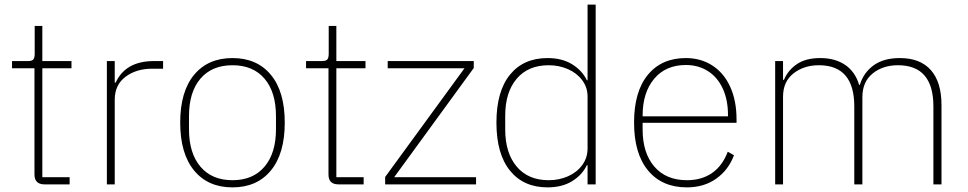

<svg xmlns="http://www.w3.org/2000/svg" viewBox="-20 -797 4186 830"><path d="M172 0Q129 0 129 -43V-502H32V-533H101Q118 -533 124 -540Q130 -547 130 -565V-685H163V-533H289V-502H163V-31H281V0Z M442 0V-533H476V-440H480Q523 -533 645 -533H685V-500H638Q569 -500 522.5 -465Q476 -430 476 -366V0Z M759 -267Q759 -401 819 -473.5Q879 -546 985 -546Q1091 -546 1151 -473.5Q1211 -401 1211 -267Q1211 -133 1151 -60Q1091 13 985 13Q879 13 819 -60Q759 -133 759 -267ZM1173 -238V-295Q1173 -399 1123.5 -457Q1074 -515 985 -515Q896 -515 846.5 -457Q797 -399 797 -295V-238Q797 -135 846.5 -76.5Q896 -18 985 -18Q1074 -18 1123.5 -76.5Q1173 -135 1173 -238Z M1443 0Q1400 0 1400 -43V-502H1303V-533H1372Q1389 -533 1395 -540Q1401 -547 1401 -565V-685H1434V-533H1560V-502H1434V-31H1552V0Z M2038 -31V0H1645V-32L1988 -502H1656V-533H2028V-503L1684 -31Z M2126 -267Q2126 -402 2184.5 -474Q2243 -546 2347 -546Q2410 -546 2453.5 -519Q2497 -492 2517 -450H2520V-777H2555V0H2520V-83H2517Q2497 -41 2453.5 -14Q2410 13 2347 13Q2243 13 2184.5 -59.5Q2126 -132 2126 -267ZM2520 -155V-380Q2520 -419 2497 -450Q2474 -481 2435.5 -498Q2397 -515 2352 -515Q2263 -515 2213.5 -456.5Q2164 -398 2164 -297V-237Q2164 -136 2213.5 -77Q2263 -18 2352 -18Q2397 -18 2435.5 -35Q2474 -52 2497 -83.5Q2520 -115 2520 -155Z M2721 -267Q2721 -401 2780.5 -473.5Q2840 -546 2945 -546Q3010 -546 3060 -513.5Q3110 -481 3137 -421Q3164 -361 3164 -281V-266H2758V-237Q2758 -136 2808.5 -77Q2859 -18 2950 -18Q3013 -18 3058 -49Q3103 -80 3126 -141L3153 -126Q3129 -62 3076 -24.5Q3023 13 2949 13Q2842 13 2781.5 -60Q2721 -133 2721 -267ZM2758 -294H3127V-300Q3127 -365 3104.5 -414Q3082 -463 3040.5 -489.5Q2999 -516 2945 -516Q2858 -516 2808 -456.5Q2758 -397 2758 -297Z M3331 0V-533H3365V-452H3369Q3386 -493 3424.5 -519.5Q3463 -546 3526 -546Q3590 -546 3633.5 -516.5Q3677 -487 3694 -430H3697Q3713 -483 3756.5 -514.5Q3800 -546 3870 -546Q3958 -546 4004 -494Q4050 -442 4050 -343V0H4015V-337Q4015 -515 3862 -515Q3796 -515 3752 -479Q3708 -443 3708 -377V0H3673V-337Q3673 -515 3520 -515Q3455 -515 3410 -479.5Q3365 -444 3365 -379V0Z"/></svg>

Font: IBM Plex Sans JP ExtraLight
Style: Regular
Weight: 200
Designer: Mike Abbink; Paul van der Laan; Pieter van Rosmalen; Wujin Sim; Yejin Wi; Jinhee Kim; Boomi Park; Yona Kim; Kichan Ma
Foundry: Sandoll Inc.
Version: Version 1.001